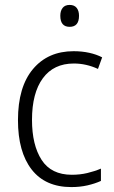

<svg xmlns="http://www.w3.org/2000/svg" viewBox="-20 -750 462 780"><path d="M270 10Q164 10 108.5 -61.5Q53 -133 53 -262Q53 -397 114 -469.5Q175 -542 279 -542Q313 -542 342.5 -535.5Q372 -529 395 -517L378 -470Q330 -492 280 -492Q198 -492 154 -432Q110 -372 110 -263Q110 -161 149 -100.5Q188 -40 272 -40Q305 -40 334.5 -47Q364 -54 390 -65V-15Q366 -4 335.5 3Q305 10 270 10ZM263 -730Q282 -730 291.5 -718Q301 -706 301 -686Q301 -641 263 -641Q225 -641 225 -686Q225 -706 234.5 -718Q244 -730 263 -730Z"/></svg>

Font: Noto Sans Georgian SemiCondensed Light
Style: Regular
Weight: 300
Width: 4
Designer: Monotype Design Team, Akaki Razmadze
Foundry: Google LLC
Version: Version 2.005; ttfautohint (v1.8.4.7-5d5b)